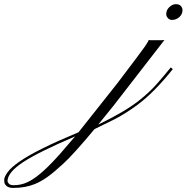

<svg xmlns="http://www.w3.org/2000/svg" viewBox="-635 -524 902 928"><path d="M183.1 -489.3Q198.2 -503.9 214.8 -503.9Q231.4 -503.9 239.3 -494.9Q247.1 -485.8 247.1 -475.1Q247.1 -464.4 242.9 -456.1Q238.8 -447.8 231.7 -441.4Q224.6 -435.1 215.8 -431.4Q207 -427.7 196 -427.7Q185.1 -427.7 176.8 -436.3Q168.5 -444.8 168.5 -455.6Q168.5 -466.3 172.4 -474.6Q176.3 -482.9 183.1 -489.3ZM83.5 -330.6Q88.4 -329.6 102.1 -329.6Q119.1 -329.6 131.3 -329.6Q152.8 -329.6 159.7 -330.6L-87.4 -11.7L-160.2 78.1Q-34.7 17.6 33.2 -35.2Q85.4 -75.7 123.5 -118.9Q161.6 -162.1 190.4 -198.2L200.2 -189.9Q111.3 -78.6 31.2 -18.6Q-24.9 22.9 -79.1 51.3L-178.2 100.1Q-279.8 222.2 -330.6 268.6Q-381.3 314.9 -410.4 334.7Q-439.5 354.5 -465.8 365.2Q-511.7 384.3 -571.3 384.3Q-602.1 384.3 -612.3 363.3Q-614.7 357.4 -614.7 344.5Q-614.7 331.5 -598.1 308.3Q-581.5 285.2 -540.5 256.8Q-457.5 199.2 -255.4 115.2L-67.4 -122.1Q48.8 -274.9 65.9 -300Q83 -325.2 83.5 -330.6ZM-272 135.3Q-451.2 211.9 -523.4 259.8Q-598.6 309.6 -598.6 351.6Q-598.6 356.9 -592 364Q-585.4 371.1 -568.8 371.1Q-552.2 371.1 -535.2 367.7Q-518.1 364.3 -499.3 355.2Q-480.5 346.2 -458.5 329.8Q-436.5 313.5 -409.2 287.4Q-381.8 261.2 -348.1 223.6Z"/></svg>

Font: Pinyon Script
Style: Regular
Weight: 400
Designer: Nicole Fally
Foundry: Nicole Fally
Version: Version 1.005